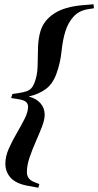

<svg xmlns="http://www.w3.org/2000/svg" viewBox="-20 -767 458 896"><path d="M32 -309.5 38 -328.5 60 -331.5Q88 -335.5 104.5 -341.2Q121 -347 130.8 -361Q140.5 -375 148 -403Q155.5 -431 155.8 -469.5Q156 -508 157.5 -548.2Q159 -588.5 169 -622Q184.5 -672.5 233.2 -704.2Q282 -736 367.5 -743L416.5 -747L418.5 -728.5L390.5 -724Q348.5 -717.5 323 -689.2Q297.5 -661 285 -620.5Q272.5 -580 267 -526.2Q261.5 -472.5 243 -422Q226 -375.5 193.8 -351.5Q161.5 -327.5 113.5 -316.5Q149 -308 168.8 -285.2Q188.5 -262.5 188.5 -231.5Q188.5 -208.5 176 -176Q163.5 -143.5 147 -106.2Q130.5 -69 118 -32.2Q105.5 4.5 105.5 36Q105.5 69.5 139.5 82.5L163.5 92L159 109L109.5 100Q55 90 30 62.8Q5 35.5 5 -3.5Q5 -37 21 -73.2Q37 -109.5 58 -145.2Q79 -181 95 -212.8Q111 -244.5 111 -269Q111 -283 101.2 -291.5Q91.5 -300 66.5 -304Z"/></svg>

Font: Newsreader Display ExtraBold
Style: Italic
Weight: 800
Italic angle: -17°
Designer: Hugues Gentile
Foundry: Production Type
Version: Version 1.001